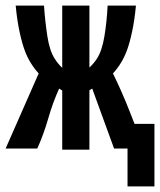

<svg xmlns="http://www.w3.org/2000/svg" viewBox="-20 -546 571 685"><path d="M387 -16 309 -230Q304 -227 299 -224V-12H202V-223L191 -230Q168 -179 152 -123Q136 -67 113 -16H0L118 -284Q86 -319 69 -364Q59 -390 50 -431.5Q41 -473 36 -526H137Q141 -468 149 -416.5Q157 -365 175 -337Q186 -319 202 -304V-526H299V-305Q315 -320 326 -337Q344 -365 352.5 -416.5Q361 -468 364 -526H465Q460 -473 451 -431.5Q442 -390 432 -364Q415 -319 383 -284Q414 -221 442 -150Q451 -126 460 -104H531V119H435V-16Z"/></svg>

Font: D2Coding
Style: Bold
Weight: 700
Monospace: yes
Designer: Yong-Rak Park; Jeong-Hwan Yoon; Sang-Min Lee;
Foundry: NHN Corporation
Version: Version 1.3.2; Build 20180524